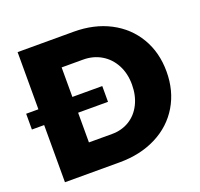

<svg xmlns="http://www.w3.org/2000/svg" viewBox="-122 -836 1011 972"><g transform="rotate(-20 383.0 -350.5)"><path d="M743 -351Q743 -248 695.5 -168Q648 -88 561.5 -44Q475 0 363 0H68V-308H2V-393H68V-701H370Q480 -701 564.5 -657Q649 -613 696 -533.5Q743 -454 743 -351ZM556 -349Q556 -409 531.5 -455Q507 -501 464 -526.5Q421 -552 366 -552H251V-393H412V-308H251V-148H375Q428 -148 469 -173Q510 -198 533 -244Q556 -290 556 -349Z"/></g></svg>

Font: Gontserrat
Style: Bold
Weight: 700
Designer: Julieta Ulanovsky
Foundry: Julieta Ulanovsky
Version: Version 6.001